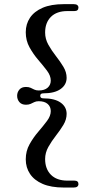

<svg xmlns="http://www.w3.org/2000/svg" viewBox="-20 -756 417 902"><path d="M169 -306Q169 -294 183.5 -294Q236.5 -294 264.8 -274Q293 -254 293 -221Q293 -194.5 277.8 -169.2Q262.5 -144 242.5 -118.5Q222.5 -93 207.2 -65.8Q192 -38.5 192 -9Q192 37.5 219.2 65Q246.5 92.5 296.5 92.5H329Q348.5 92.5 348.5 108.5Q348.5 116 343.2 120.5Q338 125 326.5 125H279.5Q220 125 180.5 108Q141 91 121 61Q101 31 101 -7.5Q101 -46.5 118.8 -78.2Q136.5 -110 159.8 -137Q183 -164 200.8 -187.8Q218.5 -211.5 218.5 -234Q218.5 -255 203.8 -267.8Q189 -280.5 162 -280.5Q149.5 -280.5 141 -276.2Q132.5 -272 123.8 -268Q115 -264 102 -264Q81.5 -264 71 -276.5Q60.5 -289 60.5 -306Q60.5 -322.5 71 -335Q81.5 -347.5 102 -347.5Q115 -347.5 123.8 -343.5Q132.5 -339.5 141 -335.2Q149.5 -331 162 -331Q189 -331 203.8 -344Q218.5 -357 218.5 -377.5Q218.5 -400.5 200.8 -424Q183 -447.5 159.8 -474.5Q136.5 -501.5 118.8 -533.5Q101 -565.5 101 -604.5Q101 -643 121 -672.8Q141 -702.5 180.5 -719.5Q220 -736.5 279.5 -736.5H326.5Q338 -736.5 343.2 -732Q348.5 -727.5 348.5 -720.5Q348.5 -704 329 -704H296.5Q246.5 -704 219.2 -676.8Q192 -649.5 192 -603Q192 -573 207.2 -545.8Q222.5 -518.5 242.5 -493Q262.5 -467.5 277.8 -442.2Q293 -417 293 -390.5Q293 -358 264.8 -337.8Q236.5 -317.5 183.5 -317.5Q169 -317.5 169 -306Z"/></svg>

Font: Fraunces 48pt
Style: Regular
Weight: 400
Version: Version 1.000;[b76b70a41]